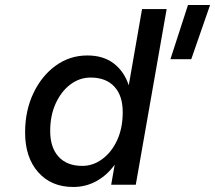

<svg xmlns="http://www.w3.org/2000/svg" viewBox="-20 -736 857 765"><path d="M729 -716H817L742 -500H659ZM644 -700 521 0H423L437 -80Q407 -38 364.5 -14.5Q322 9 272 9Q184 9 132 -50Q80 -109 80 -208Q80 -295 113 -364.5Q146 -434 202 -474.5Q258 -515 328 -515Q392 -515 433.5 -483Q475 -451 493 -396L546 -700ZM180 -214Q180 -148 213.5 -111.5Q247 -75 308 -75Q351 -75 388 -102.5Q425 -130 447 -178Q469 -226 469 -289Q469 -355 435.5 -391Q402 -427 341 -427Q297 -427 260.5 -399.5Q224 -372 202 -324Q180 -276 180 -214Z"/></svg>

Font: Overused Grotesk Medium
Style: Italic
Weight: 500
Italic angle: -10°
Version: Version 0.003